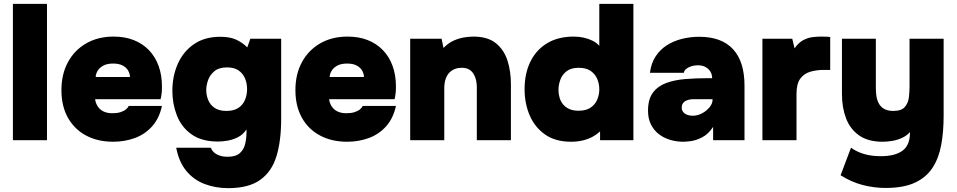

<svg xmlns="http://www.w3.org/2000/svg" viewBox="-20 -728 4967 997"><path d="M47 0V-708H224V0Z M568 8Q487 8 426.5 -24.5Q366 -57 332.5 -117Q299 -177 299 -260Q299 -343 333 -405.5Q367 -468 428 -503Q489 -538 570 -538Q628 -538 674 -520Q720 -502 753 -468Q786 -434 803.5 -386Q821 -338 821 -278Q821 -261 819.5 -245.5Q818 -230 814 -213H474Q476 -194 486.5 -177Q497 -160 516 -150Q535 -140 564 -140Q588 -140 605.5 -145.5Q623 -151 634 -160Q645 -169 648 -178H821Q807 -113 769.5 -71.5Q732 -30 679.5 -11Q627 8 568 8ZM477 -328H655Q655 -343 646.5 -359.5Q638 -376 618.5 -387Q599 -398 567 -398Q536 -398 516 -387Q496 -376 486.5 -359.5Q477 -343 477 -328Z M1165 249Q1099 249 1042.5 227.5Q986 206 947.5 159.5Q909 113 895 39H1075Q1080 53 1091.5 63.5Q1103 74 1121 80Q1139 86 1162 86Q1204 86 1225 67.5Q1246 49 1253 19.5Q1260 -10 1260 -42V-56Q1241 -28 1214.5 -15Q1188 -2 1161 2.5Q1134 7 1112 7Q1027 7 974.5 -30.5Q922 -68 898.5 -128.5Q875 -189 875 -256Q875 -333 903.5 -397Q932 -461 987.5 -499Q1043 -537 1124 -537Q1174 -537 1206.5 -522Q1239 -507 1264 -482L1280 -527H1440V-109Q1440 2 1416 82Q1392 162 1332 205.5Q1272 249 1165 249ZM1156 -152Q1194 -152 1217.5 -167.5Q1241 -183 1252 -209Q1263 -235 1263 -265Q1263 -296 1252 -321.5Q1241 -347 1218.5 -362.5Q1196 -378 1159 -378Q1117 -378 1093.5 -358.5Q1070 -339 1060.5 -312Q1051 -285 1051 -260Q1051 -234 1061 -209Q1071 -184 1094 -168Q1117 -152 1156 -152Z M1783 8Q1702 8 1641.5 -24.5Q1581 -57 1547.5 -117Q1514 -177 1514 -260Q1514 -343 1548 -405.5Q1582 -468 1643 -503Q1704 -538 1785 -538Q1843 -538 1889 -520Q1935 -502 1968 -468Q2001 -434 2018.5 -386Q2036 -338 2036 -278Q2036 -261 2034.5 -245.5Q2033 -230 2029 -213H1689Q1691 -194 1701.5 -177Q1712 -160 1731 -150Q1750 -140 1779 -140Q1803 -140 1820.5 -145.5Q1838 -151 1849 -160Q1860 -169 1863 -178H2036Q2022 -113 1984.5 -71.5Q1947 -30 1894.5 -11Q1842 8 1783 8ZM1692 -328H1870Q1870 -343 1861.5 -359.5Q1853 -376 1833.5 -387Q1814 -398 1782 -398Q1751 -398 1731 -387Q1711 -376 1701.5 -359.5Q1692 -343 1692 -328Z M2110 0V-527H2273L2283 -479Q2308 -505 2336.5 -517.5Q2365 -530 2392 -534Q2419 -538 2438 -538Q2512 -538 2554.5 -504Q2597 -470 2615 -414Q2633 -358 2633 -291V0H2456V-276Q2456 -292 2452.5 -309.5Q2449 -327 2440.5 -342Q2432 -357 2417 -366.5Q2402 -376 2378 -376Q2347 -376 2326.5 -362Q2306 -348 2296.5 -324.5Q2287 -301 2287 -272V0Z M2945 8Q2864 8 2810.5 -29.5Q2757 -67 2730.5 -129Q2704 -191 2704 -265Q2704 -346 2734 -407.5Q2764 -469 2821 -503.5Q2878 -538 2960 -538Q2987 -538 3011.5 -532.5Q3036 -527 3057 -516.5Q3078 -506 3092 -490V-708H3269V0H3096V-46Q3077 -28 3053.5 -16Q3030 -4 3003 2Q2976 8 2945 8ZM2984 -153Q3024 -153 3047.5 -169.5Q3071 -186 3081.5 -211.5Q3092 -237 3092 -264Q3092 -292 3081.5 -317.5Q3071 -343 3047.5 -359.5Q3024 -376 2985 -376Q2945 -376 2922 -358Q2899 -340 2889.5 -313.5Q2880 -287 2880 -261Q2880 -241 2885.5 -221.5Q2891 -202 2903.5 -186.5Q2916 -171 2936 -162Q2956 -153 2984 -153Z M3529 8Q3492 8 3459 -2Q3426 -12 3400.5 -32Q3375 -52 3360 -82Q3345 -112 3345 -153Q3345 -213 3370.5 -247Q3396 -281 3439.5 -297Q3483 -313 3538.5 -317.5Q3594 -322 3654 -322H3678Q3678 -341 3669 -356Q3660 -371 3643.5 -380Q3627 -389 3603 -389Q3586 -389 3570 -384Q3554 -379 3543.5 -370.5Q3533 -362 3531 -350H3355Q3361 -399 3384 -434.5Q3407 -470 3442 -492.5Q3477 -515 3520.5 -526Q3564 -537 3611 -537Q3727 -537 3786.5 -472.5Q3846 -408 3846 -283V0H3683V-69Q3657 -30 3624.5 -14Q3592 2 3565.5 5Q3539 8 3529 8ZM3577 -127Q3602 -127 3625.5 -139.5Q3649 -152 3664.5 -171Q3680 -190 3680 -209V-213H3581Q3569 -213 3558 -210.5Q3547 -208 3538.5 -203Q3530 -198 3525 -190Q3520 -182 3520 -170Q3520 -156 3527.5 -146.5Q3535 -137 3548 -132Q3561 -127 3577 -127Z M3939 0V-527H4094L4106 -477Q4126 -506 4150 -519Q4174 -532 4198 -535Q4222 -538 4242 -538Q4259 -538 4273 -537.5Q4287 -537 4291 -536V-365H4257Q4220 -365 4187.5 -355.5Q4155 -346 4135.5 -319.5Q4116 -293 4116 -240V0Z M4579 248Q4518 248 4459 232.5Q4400 217 4345 182L4399 39Q4426 59 4464.5 71Q4503 83 4554 83Q4628 83 4666.5 54.5Q4705 26 4705 -38V-42Q4688 -23 4664 -12Q4640 -1 4614 3.5Q4588 8 4563 8Q4488 8 4441.5 -24.5Q4395 -57 4373.5 -113Q4352 -169 4352 -239V-527H4528V-271Q4528 -253 4530.5 -232.5Q4533 -212 4542 -193.5Q4551 -175 4569.5 -163.5Q4588 -152 4619 -152Q4661 -152 4678.5 -172.5Q4696 -193 4699.5 -222Q4703 -251 4703 -278V-527H4880V-126Q4880 -44 4867.5 24.5Q4855 93 4822.5 143Q4790 193 4731 220.5Q4672 248 4579 248Z"/></svg>

Font: Onest Black
Style: Regular
Weight: 900
Designer: Dmitri Voloshin, Andrey Kudryavtsev
Foundry: Dmitri Voloshin, Andrey Kudryavtsev
Version: Version 1.000;gftools[0.9.33]